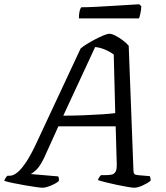

<svg xmlns="http://www.w3.org/2000/svg" viewBox="-53 -878 776 898"><path d="M145 0Q138 0 116 -3Q94 -6 65.5 -11Q37 -16 10 -21.5Q-17 -27 -33 -32Q-28 -48 -18 -56H-7Q8 -56 27 -70.5Q46 -85 70 -121Q94 -157 124 -223L324 -651Q334 -660 352.5 -671.5Q371 -683 392 -694Q413 -705 431 -712.5Q449 -720 459 -720Q470 -720 487.5 -711Q505 -702 522 -689Q539 -676 549 -664L571 -84Q571 -70 575 -65Q579 -60 591 -59L648 -54Q649 -51 650.5 -45Q652 -39 651 -32Q637 -21 614 -10.5Q591 0 575 0Q566 0 542.5 -4Q519 -8 491 -14Q463 -20 439 -26Q415 -32 405 -36Q407 -43 411.5 -49.5Q416 -56 420 -59H444Q458 -59 469.5 -61.5Q481 -64 487.5 -75Q494 -86 493 -113L488 -287H220L153 -139Q133 -98 115 -82Q97 -66 90 -64L219 -53Q224 -45 222 -31Q209 -20 185 -10Q161 0 145 0ZM243 -337Q293 -337 341 -339Q389 -341 427.5 -343.5Q466 -346 486 -349L479 -623Q460 -637 437 -646.5Q414 -656 392 -658ZM316 -792Q316 -813 319.5 -826.5Q323 -840 327 -844Q355 -844 394 -846Q433 -848 473.5 -850.5Q514 -853 547.5 -855Q581 -857 598 -858L608 -849Q607 -830 603.5 -814.5Q600 -799 597 -792Z"/></svg>

Font: Texturina 72pt 72pt Regular
Style: Italic
Weight: 400
Italic angle: -11°
Designer: Guillermo Torres Carreño
Foundry: Omnibus-Type
Version: Version 1.002; ttfautohint (v1.8.3)